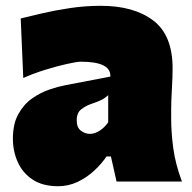

<svg xmlns="http://www.w3.org/2000/svg" viewBox="-20 -625 661 661"><path d="M180.2 16.1Q127 16.1 92.5 -6.6Q58.1 -29.3 41.3 -66.7Q24.4 -104 24.4 -147.5Q24.4 -198.7 43.2 -232.4Q62 -266.1 90.6 -286.1Q119.1 -306.2 149.9 -316.7Q180.7 -327.1 204.1 -331.5L359.9 -361.3Q362.8 -412.6 258.3 -412.6Q245.1 -412.6 211.2 -405Q177.2 -397.5 136 -384.8Q94.7 -372.1 60.1 -356.4L51.3 -561.5Q81.1 -568.8 125 -579.1Q168.9 -589.4 221.2 -597.2Q273.4 -605 327.1 -605Q440.9 -605 507.6 -554.4Q574.2 -503.9 574.2 -390.1Q574.2 -360.4 571.8 -318.8Q569.3 -277.3 569.3 -248V-216.3Q569.3 -168 576.7 -113.8Q584 -59.6 606.4 0H381.3L361.8 -86.4H346.7Q330.1 -61.5 304.7 -37.8Q279.3 -14.2 247.6 1Q215.8 16.1 180.2 16.1ZM290 -164.1Q305.7 -164.1 323 -175Q340.3 -186 352.5 -204.1V-297.4Q344.7 -289.6 333 -283Q321.3 -276.4 293.9 -267.1Q275.9 -261.2 260 -249Q244.1 -236.8 244.1 -210.9Q244.1 -186 258.5 -175Q272.9 -164.1 290 -164.1Z"/></svg>

Font: Pinar DS1 Black
Style: Regular
Weight: 900
Designer: Amin Abedi
Version: Version 3.000